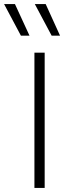

<svg xmlns="http://www.w3.org/2000/svg" viewBox="-64 -917 342 937"><path d="M154 -660V0H104V-660ZM9 -897 80 -743H38L-44 -897ZM159 -897 229 -743H188L106 -897Z"/></svg>

Font: Work Sans Light
Style: Regular
Weight: 300
Designer: Wei Huang
Foundry: Wei Huang
Version: Version 2.012; ttfautohint (v1.8.3)